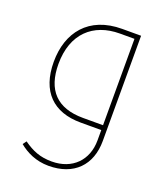

<svg xmlns="http://www.w3.org/2000/svg" viewBox="-133 -564 761 892"><g transform="rotate(20 247.5 -117.5)"><path d="M212 240C337 240 410 165 410 45V-475H317C152 -475 70 -368 70 -223C70 -76 149 0 284 0H386V51C386 149 321 216 219 216C162 216 123 200 78 168L65 186C100 215 149 240 212 240ZM386 -24H287C158 -24 94 -92 94 -221C94 -371 183 -451 314 -451H386Z"/></g></svg>

Font: Noto Kufi Arabic Thin
Style: Regular
Weight: 100
Designer: Monotype Design Team, David Williams, Khaled Hosny
Foundry: Google LLC
Version: Version 2.109